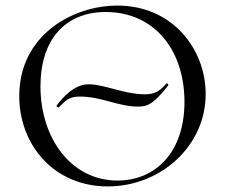

<svg xmlns="http://www.w3.org/2000/svg" viewBox="-20 -656 806 688"><path d="M500 -318C425 -318 354 -354 297 -354C246 -354 205 -307 183 -278C181 -274 189 -270 190 -271C216 -295 225 -310 266 -310C345 -310 402 -274 476 -274C512 -274 534 -288 583 -350C585 -353 578 -359 576 -357C559 -337 542 -318 500 -318ZM366 12C556 12 717 -133 717 -319C717 -480 598 -636 401 -636C239 -636 49 -529 49 -312C49 -136 174 12 366 12ZM401 -9C237 -9 125 -158 125 -347C125 -511 211 -613 359 -613C531 -613 641 -479 641 -291C641 -109 536 -9 401 -9Z"/></svg>

Font: Cormorant Garamond
Style: Regular
Weight: 400
Designer: Christian Thalmann (Catharsis Fonts)
Foundry: Catharsis Fonts
Version: Version 4.002;Glyphs 3.4 (3410)